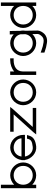

<svg xmlns="http://www.w3.org/2000/svg" viewBox="1650 -2490 1112 4453"><g transform="rotate(-90 2206.5 -263.0)"><path d="M69 -281V-759V-799H149V-759V-490.9C206 -546.8 284.1 -582.5 367.5 -583C534.2 -583 667 -440 666 -281C666 -121 535.4 21 367.5 20C283.8 20 205.8 -15.5 149 -71.2V-20V20H69V-20ZM149 -281C149 -151 243.3 -59 367.5 -60C492.8 -60 587 -150 586 -281C586 -411 494 -502 367.5 -503C242.2 -503 149 -412 149 -281Z M802.9 -321H1225C1225 -411 1139 -502 1012.5 -503C900.4 -503 818.3 -429.5 802.9 -321ZM723.1 -241H720V-281V-321H722.6C741.3 -464.5 860.8 -582.1 1012.5 -583C1179.2 -583 1305 -441 1305 -281V-241H1265H803.2C820.7 -130.8 919.2 -46.6 1025.2 -60H1026.3C1156.2 -75 1190 -100 1210 -165L1218 -193H1302L1286 -141C1260 -54 1195 2 1037.8 20C884.8 37.4 745.1 -94.1 723.1 -241Z M1418.5 -503H1378.5V-583H1418.5H1870.5H1910.5H1953.5L1901.5 -518L1488.5 -60H1890.5H1930.5V20H1890.5H1398.5H1358.5H1315.5L1367.5 -45L1780.5 -503Z M1993 -282C1993 -441 2125.9 -582 2291.5 -583C2458.2 -583 2591 -440 2590 -282C2590 -122 2459.4 21 2291.5 20C2124.8 20 1993 -122 1993 -282ZM2073 -282C2073 -152 2167.3 -59 2291.5 -60C2416.8 -60 2511 -151 2510 -282C2510 -411 2418 -502 2291.5 -503C2166.2 -503 2073 -411 2073 -282Z M2776 -490C2843.5 -549.8 2942.2 -583 3040 -583H3080V-503H3040C2882.5 -503 2777.1 -432.5 2776 -286.8V-282V-242V-20V20H2696V-20V-242V-282C2696 -283.3 2696 -284.6 2696 -285.9V-543V-583H2776V-543Z M3134 -282C3134 -441 3266.9 -582 3432.5 -583C3511 -583 3584.6 -551.3 3635.8 -501.3L3635 -552L3634 -593H3714L3715 -554L3718.4 -346.4C3722.8 -325.5 3725.1 -303.9 3725 -282C3725 -263.8 3723.4 -245.8 3720.3 -228.2L3725 57C3725 108 3680 178 3648 209C3618 241 3542.9 286 3439.4 269C3352 256 3312.9 245 3242.8 220L3214 210V124L3277.2 146C3345.1 170 3376.2 179 3455.5 191C3522.2 201 3561.3 180 3588.9 154V153C3617 127 3645 84 3645 57L3642.9 -68.6C3592.2 -14.1 3515.4 20.5 3432.5 20C3265.8 20 3134 -122 3134 -282ZM3214 -282C3214 -152 3308.3 -59 3432.5 -60C3539.6 -60 3621.5 -126.4 3640.3 -227.5L3638.4 -343.7C3617.2 -439.1 3537.7 -502.2 3432.5 -503C3307.2 -503 3214 -411 3214 -282Z M3785 -282C3785 -441 3917.9 -582 4083.5 -583C4167 -583 4245.1 -547.1 4296 -491.5V-759V-799H4376V-759V-285.7V-282V-20V20H4296V-20V-70.9C4245.3 -15.1 4167.6 20.5 4083.5 20C3916.8 20 3785 -122 3785 -282ZM3865 -282C3865 -152 3959.3 -59 4083.5 -60C4207.3 -60 4295 -148.8 4296 -277.3V-282C4296 -411 4210 -502 4083.5 -503C3958.2 -503 3865 -411 3865 -282Z"/></g></svg>

Font: Nordica Plus
Style: NordicaClassicLtExt
Weight: 300
Version: Version 1.01